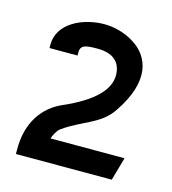

<svg xmlns="http://www.w3.org/2000/svg" viewBox="-72 -863 481 536"><g transform="rotate(15 168.0 -595.0)"><path d="M21 -388H298L317 -455H103C106 -464 113 -479 122 -486C176 -525 229 -531 261 -580C330 -681 303 -747 251 -778C224 -795 192 -802 166 -802C106 -802 35 -771 35 -708V-698H116V-708C116 -730 135 -731 166 -731C209 -731 234 -711 234 -672C234 -633 200 -592 110 -553C60 -531 19 -481 21 -398Z"/></g></svg>

Font: Charger Sport
Style: SeBdNrw
Weight: 600
Designer: Jasper
Foundry: Cannot Into Space Fonts
Version: Version 1.1